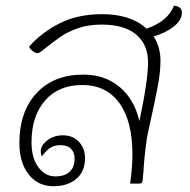

<svg xmlns="http://www.w3.org/2000/svg" viewBox="-20 -635 656 664"><path d="M511 -509Q535 -473 535 -424Q535 -387 525.5 -336Q516 -285 500 -214Q489 -165 488 -157Q478 -86 476 -39L473 -10Q472 0 462 0H430Q438 -58 438 -100Q438 -217 392.5 -279Q347 -341 265 -341Q182 -341 135.5 -287Q89 -233 89 -143Q89 -89 112.5 -57Q136 -25 171 -25Q204 -25 221 -41Q238 -57 238 -86Q238 -108 225.5 -120.5Q213 -133 189 -133Q167 -133 152.5 -123Q138 -113 125 -94Q121 -102 121 -112Q121 -132 143.5 -149.5Q166 -167 198 -167Q232 -167 253 -144.5Q274 -122 274 -88Q274 -42 244 -16.5Q214 9 165 9Q111 9 79 -32Q47 -73 47 -140Q47 -249 106.5 -313Q166 -377 268 -377Q343 -377 394 -334Q445 -291 462 -216Q492 -357 492 -419Q492 -481 451 -515.5Q410 -550 331 -550Q286 -550 250 -537.5Q214 -525 189.5 -508Q165 -491 125 -459Q115 -451 109 -451Q103 -451 93 -458.5Q83 -466 81 -474Q123 -522 185.5 -554Q248 -586 334 -586Q432 -586 487 -536Q523 -548 547.5 -568.5Q572 -589 581 -615Q593 -615 601 -609Q609 -603 609 -591Q609 -565 580 -542.5Q551 -520 511 -509Z"/></svg>

Font: Krub ExtraLight
Style: Italic
Weight: 275
Italic angle: -8°
Designer: Ekaluck Peanpanawate
Foundry: Cadson Demak Co.,Ltd.
Version: Version 1.000; ttfautohint (v1.6)